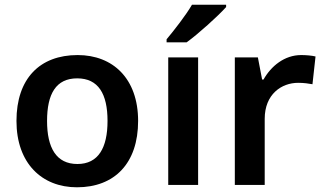

<svg xmlns="http://www.w3.org/2000/svg" viewBox="-20 -786 1374 816"><path d="M567 -272C567 -452 460 -552 310 -552C149 -552 50 -452 50 -272C50 -92 158 10 307 10C467 10 567 -92 567 -272ZM180 -272C180 -387 218 -453 308 -453C398 -453 437 -387 437 -272C437 -158 398 -89 309 -89C219 -89 180 -158 180 -272Z M941 -756V-766H796C770 -721 719 -656 688 -619V-606H773C822 -641 908 -719 941 -756ZM822 0V-542H695V0Z M1260 -552C1189 -552 1132 -505 1100 -448H1094L1076 -542H978V0H1105V-281C1105 -386 1177 -434 1247 -434C1271 -434 1292 -431 1308 -428L1321 -546C1305 -550 1280 -552 1260 -552Z"/></svg>

Font: Noto Sans Khmer UI SemiBold
Style: Regular
Weight: 600
Designer: Danh Hong and the Monotype Design Team
Foundry: Monotype Imaging Inc.
Version: Version 2.002